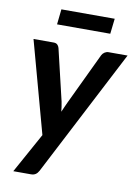

<svg xmlns="http://www.w3.org/2000/svg" viewBox="-93 -747 703 977"><g transform="rotate(10 258.0 -259.0)"><path d="M30 0ZM177 142 516 -513H417C410.3 -513 403.8 -510.9 397.5 -506.8C391.2 -502.6 386.3 -497.2 383 -490.5L256.5 -224.5C252.5 -215.8 248.6 -207.2 244.8 -198.8C240.9 -190.2 237.2 -181.7 233.5 -173C231.8 -190 229.3 -207 226 -224L163 -490C161.3 -496.3 158.2 -501.8 153.8 -506.2C149.2 -510.8 142.5 -513 133.5 -513H30L159.5 -39L45.5 167.5H137C146.3 167.5 154.2 165.4 160.5 161.2C166.8 157.1 172.3 150.7 177 142ZM143.5 -686 135 -607H410L419 -686Z"/></g></svg>

Font: Lato
Style: Bold Italic
Weight: 700
Italic angle: -7°
Designer: Lukasz Dziedzic
Foundry: tyPoland Lukasz Dziedzic
Version: Version 2.007; 2014-02-27